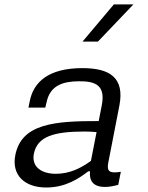

<svg xmlns="http://www.w3.org/2000/svg" viewBox="-20 -822 660 854"><path d="M346.5 -519C195.5 -519 128.5 -457 112 -370.5L106.5 -343.5H181.5L187 -366.5C202.5 -442.5 260.5 -460 330 -460.5C404 -461.5 450.5 -443.5 432.5 -352.5L419 -283.5C222 -284 75 -272 48 -131.5C31 -43.5 89 12 185.5 12C273 12 332 -29 372.5 -60H380.5C376.5 -22 390.5 9.5 447 9.5C463.5 9.5 483.5 6.5 506 0L517.5 -58C467 -49.5 454 -59.5 461.5 -98L511 -352.5C535 -477 468 -519 346.5 -519ZM347 -637 486.5 -802.5H573.5L415.5 -637ZM130.5 -137.5C146 -216 221 -237 357 -237C372 -237 391 -236 409.5 -234.5L384.5 -106.5C338.5 -73 289 -49 228.5 -49C161.5 -49 120 -82 130.5 -137.5Z"/></svg>

Font: Monaspace Neon Light
Style: Italic
Weight: 300
Italic angle: -11°
Designer: Riley Cran & the Lettermatic Team
Foundry: Lettermatic
Version: Version 1.200 (Monaspace Neon)